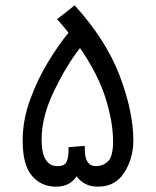

<svg xmlns="http://www.w3.org/2000/svg" viewBox="-20 -700 585 720"><path d="M480 -173Q480 -281 429 -415.5Q378 -550 260 -680L194 -628Q217 -603 237 -577Q200 -533 160 -467Q120 -401 92.5 -325Q65 -249 65 -173Q65 -81 100 -40.5Q135 0 189 0Q219 0 238.5 -11.5Q258 -23 267 -39Q278 -23 298 -11.5Q318 0 347 0Q413 0 446.5 -53.5Q480 -107 480 -173ZM298 -140V-153L237 -148V-135Q237 -111 230 -94Q223 -77 196 -77Q136 -77 136 -177Q136 -262 182.5 -358.5Q229 -455 280 -520Q348 -421 376 -331.5Q404 -242 404 -170Q404 -113 385 -95Q366 -77 340 -77Q298 -77 298 -140Z"/></svg>

Font: Noto Sans Arabic
Style: Regular
Weight: 400
Designer: Nadine Chahine - Monotype Design Team
Foundry: Monotype Imaging Inc.
Version: Version 1.902